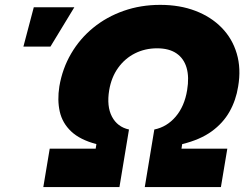

<svg xmlns="http://www.w3.org/2000/svg" viewBox="-20 -757 1007 777"><path d="M155.3 0 181.2 -155.3H367.2L370.1 -173.8Q303.7 -191.4 268.1 -225.1Q232.4 -258.8 221.9 -305.2Q211.4 -351.6 220.2 -407.2Q232.4 -479.5 267.8 -540Q303.2 -600.6 357.4 -644.8Q411.6 -689 480.5 -713.1Q549.3 -737.3 628.4 -737.3Q707.5 -737.3 770.8 -713.1Q834 -689 877.2 -644.8Q920.4 -600.6 938.2 -540Q956.1 -479.5 943.8 -407.2Q935.1 -351.6 908.9 -305.2Q882.8 -258.8 836.2 -225.1Q789.6 -191.4 717.3 -173.8L714.4 -155.3H899.9L874 0H565.9L604.5 -232.9Q655.3 -243.2 690.9 -284.9Q726.6 -326.7 737.3 -392.1Q746.1 -444.8 735.1 -482.7Q724.1 -520.5 694.1 -541Q664.1 -561.5 615.7 -561.5Q566.9 -561.5 526.1 -541Q485.4 -520.5 458 -482.4Q430.7 -444.3 421.9 -392.1Q411.1 -326.7 433.1 -284.9Q455.1 -243.2 502 -232.9L463.4 0ZM74.7 -568.4 116.7 -727.5H280.8L184.1 -568.4Z"/></svg>

Font: Inter 18pt Black
Style: Italic
Weight: 900
Italic angle: -9.3988°
Designer: Rasmus Andersson
Foundry: rsms
Version: Version 4.001;git-66647c0bb